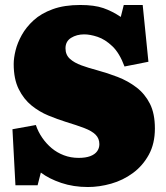

<svg xmlns="http://www.w3.org/2000/svg" viewBox="-20 -737 667 771"><path d="M333 14Q275 14 226 -2.5Q177 -19 144 -44L131 7H42L30 -218L124 -235Q133 -208 149.5 -184Q166 -160 187.5 -142Q209 -124 236.5 -113.5Q264 -103 296 -103Q324 -103 342.5 -110Q361 -117 370 -129.5Q379 -142 379 -158Q379 -181 364 -196Q349 -211 319 -222.5Q289 -234 243 -248Q211 -258 174.5 -273Q138 -288 106.5 -313.5Q75 -339 55 -379.5Q35 -420 35 -480Q35 -504 42.5 -534.5Q50 -565 67.5 -596.5Q85 -628 115 -655.5Q145 -683 191.5 -700Q238 -717 302 -717Q359 -717 395 -704.5Q431 -692 465 -669L477 -717H553L576 -489L480 -470Q460 -524 431 -551.5Q402 -579 372 -589Q342 -599 318 -599Q288 -599 265.5 -585Q243 -571 243 -543Q243 -517 260.5 -501Q278 -485 307 -474.5Q336 -464 370 -455Q411 -444 452.5 -428Q494 -412 528 -386Q562 -360 582 -320.5Q602 -281 602 -221Q602 -160 577.5 -115.5Q553 -71 513.5 -42Q474 -13 426.5 0.5Q379 14 333 14Z"/></svg>

Font: Literata 18pt Black
Style: Regular
Weight: 900
Designer: Latin by Veronika Burian and Jose Scaglione. Greek by Irene Vlachou. Cyrillic by Vera Evstafieva.
Foundry: TypeTogether
Version: Version 3.103;gftools[0.9.29]